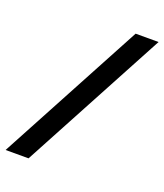

<svg xmlns="http://www.w3.org/2000/svg" viewBox="-134 -742 773 904"><g transform="rotate(20 252.5 -290.0)"><path d="M1 72H116L504 -652H389Z"/></g></svg>

Font: Charger Sport
Style: Blk
Weight: 900
Designer: Jasper
Foundry: Cannot Into Space Fonts
Version: Version 1.1